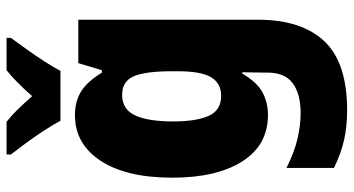

<svg xmlns="http://www.w3.org/2000/svg" viewBox="-260 -546 1051 570"><g transform="rotate(-90 265.0 -260.5)"><path d="M223 245Q175 245 135 236Q95 227 52 206V65Q100 89 140 98Q180 107 214 107Q272 107 303.5 83.5Q335 60 335 8V-5Q335 -23 335.5 -37Q336 -51 336 -66H332Q306 -22 276 -6Q246 10 209 10Q120 10 71.5 -66Q23 -142 23 -274Q23 -410 73 -486.5Q123 -563 209 -563Q249 -563 278.5 -545Q308 -527 335 -483H342L363 -553H492V-20Q492 109 428.5 177Q365 245 223 245ZM266 -129Q303 -129 321 -158.5Q339 -188 339 -258V-274Q339 -354 324 -388.5Q309 -423 269 -423Q226 -423 208 -384.5Q190 -346 190 -271Q190 -203 206.5 -166Q223 -129 266 -129ZM192 -606Q182 -625 164 -653Q146 -681 126 -708Q106 -735 92 -753V-766H189Q207 -752 225.5 -733Q244 -714 265 -690Q308 -739 342 -766H438V-753Q424 -734 405 -707.5Q386 -681 368.5 -654Q351 -627 340 -606Z"/></g></svg>

Font: Noto Sans Mono Condensed Black
Style: Regular
Weight: 900
Width: 3
Designer: Monotype Design Team
Foundry: Monotype Imaging Inc.
Version: Version 2.014